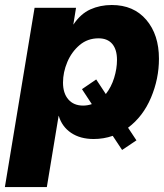

<svg xmlns="http://www.w3.org/2000/svg" viewBox="-45 -547 659 771"><path d="M-25.4 204.1 93.8 -515.6H260.3L249.5 -448.7H250Q278.8 -491.7 317.9 -509.3Q356.9 -526.9 403.8 -526.9Q491.7 -526.9 542.5 -467.3Q593.3 -407.7 593.3 -311Q593.3 -230.5 561.3 -154.8Q529.3 -79.1 469.2 -34.2L502.9 16.6L445.3 55.2L407.7 -1.5Q371.1 11.2 331.1 11.2Q276.9 11.2 240.2 -13.7Q203.6 -38.6 190.9 -82H190.4L143.1 204.1ZM341.3 -228 379.9 -169.4Q401.9 -197.3 413.3 -234.1Q424.8 -271 424.8 -306.6Q424.8 -348.1 405.8 -370.6Q386.7 -393.1 350.6 -393.1Q306.6 -393.1 274.7 -366Q242.7 -338.9 225.3 -297.9Q208 -256.8 208 -215.3Q208 -172.4 229.5 -147.7Q251 -123 288.6 -123Q306.6 -123 323.7 -128.9L284.2 -189Z"/></svg>

Font: Inter Display ExtraBold
Style: Italic
Weight: 800
Italic angle: -9.39999°
Designer: Rasmus Andersson
Foundry: rsms
Version: Version 4.000;git-a52131595